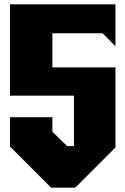

<svg xmlns="http://www.w3.org/2000/svg" viewBox="-20 -774 576 883"><path d="M320 -102H289L221 -168V-235H26V-100L215 89H326L511 -96V-464H221V-621H452L511 -561V-754H26V-334H320Z"/></svg>

Font: Kidora Gothic
Style: Regular
Weight: 400
Version: Version 001.018